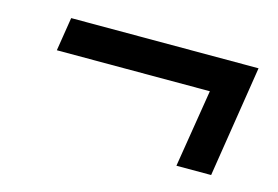

<svg xmlns="http://www.w3.org/2000/svg" viewBox="-52 -529 704 486"><g transform="rotate(15 300.0 -286.0)"><path d="M437 -140 470 -344H69L83 -432H574L528 -140Z"/></g></svg>

Font: Mulish
Style: Bold Italic
Weight: 700
Italic angle: -9°
Designer: Vernon Adams
Foundry: Vernon Adams
Version: Version 3.603; ttfautohint (v1.8.3)